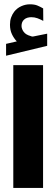

<svg xmlns="http://www.w3.org/2000/svg" viewBox="-20 -892 267 910"><path d="M59.6 -695.8Q45.4 -710.9 36.4 -730.2Q27.3 -749.5 27.3 -774.9Q27.3 -793.9 32.7 -809.1Q38.1 -824.2 46.9 -835.9Q60.5 -853.5 80.6 -862.5Q100.6 -871.6 121.6 -871.6Q143.1 -871.6 156.7 -866Q170.4 -860.4 184.6 -852.1L185.1 -793Q170.4 -800.8 157 -805.7Q143.6 -810.5 128.4 -810.5Q119.6 -810.5 110.4 -808.1Q101.1 -805.7 93.8 -798.8Q82 -788.1 82 -768.6Q82.5 -754.4 92.3 -741Q102.1 -727.5 125 -721.2Q127.4 -720.2 129.6 -719.5Q131.8 -718.8 134.3 -718.8Q136.2 -718.8 138.2 -719.2L203.6 -732.4V-674.8L8.8 -627.9V-684.1ZM43 -583.3H184.1V-1.4H43Z"/></svg>

Font: Vazir Black UI
Style: Black-UI
Weight: 900
Designer: Saber Rastikerdar
Foundry: Saber Rastikerdar
Version: Version 30.1.0